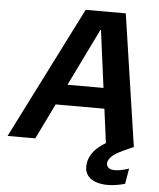

<svg xmlns="http://www.w3.org/2000/svg" viewBox="-95 -751 843 1015"><g transform="rotate(5 326.5 -244.0)"><path d="M-35 0 318 -700H531L635 0H487L408 -601H405L112 0ZM108 -188 164 -297H528L545 -188ZM513 212Q476 212 446.5 200.5Q417 189 403 165Q389 141 395 105Q400 77 417.5 51.5Q435 26 471 2Q507 -22 568 -46L616 -65L635 0L580 25Q541 43 523.5 59Q506 75 502 92Q499 110 510.5 120.5Q522 131 545 131Q561 131 580.5 127Q600 123 620 116L606 198Q585 204 561.5 208Q538 212 513 212Z"/></g></svg>

Font: DM Sans 36pt ExtraBold
Style: Italic
Weight: 800
Italic angle: -10°
Designer: Colophon Foundry, Jonny Pinhorn
Foundry: Colophon Foundry
Version: Version 4.004;gftools[0.9.30]